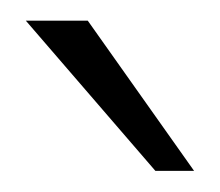

<svg xmlns="http://www.w3.org/2000/svg" viewBox="-20 -743 213 186"><path d="M65 -723H5L130.5 -577.5H168Z"/></svg>

Font: Public Sans Thin
Style: Regular
Weight: 100
Designer: The Public Sans project authors (U.S. Web Design System). Libre Franklin designed by Pablo Impallari and Rodrigo Fuenzal
Version: Version 1.008